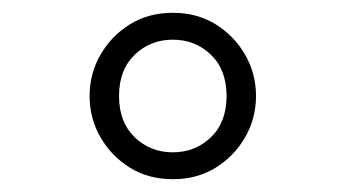

<svg xmlns="http://www.w3.org/2000/svg" viewBox="-20 -690 540 300"><path d="M250 -410Q212 -410 183 -428Q154 -446 137 -475.5Q120 -505 120 -540Q120 -575 137 -604.5Q154 -634 183 -652Q212 -670 250 -670Q288 -670 317 -652Q346 -634 363 -604.5Q380 -575 380 -540Q380 -505 363 -475.5Q346 -446 317 -428Q288 -410 250 -410ZM250 -452Q285 -452 309.5 -475.5Q334 -499 334 -540Q334 -581 309.5 -604.5Q285 -628 250 -628Q215 -628 190.5 -604.5Q166 -581 166 -540Q166 -499 190.5 -475.5Q215 -452 250 -452Z"/></svg>

Font: Spectral SC SemiBold
Style: Regular
Weight: 600
Designer: Jean-Baptiste Levee
Foundry: Production Type
Version: Version 2.001